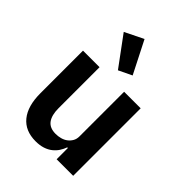

<svg xmlns="http://www.w3.org/2000/svg" viewBox="-231 -922 1050 1050"><g transform="rotate(45 294.0 -396.5)"><path d="M386 -87H381Q374 -67 362.5 -49.5Q351 -32 333.5 -18Q316 -4 291.5 4Q267 12 235 12Q154 12 111 -41Q68 -94 68 -192V-522H196V-205Q196 -151 217 -122.5Q238 -94 284 -94Q303 -94 321.5 -99Q340 -104 354 -114.5Q368 -125 377 -140.5Q386 -156 386 -177V-522H514V0H386ZM153 -752 261 -805 356 -618 279 -581Z"/></g></svg>

Font: IBM Plex Sans Thai SmBld
Style: Regular
Weight: 600
Designer: Mike Abbink, Paul van der Laan, Pieter van Rosmalen, Ben Mitchell, Mark Frömberg
Foundry: Bold Monday
Version: Version 1.2